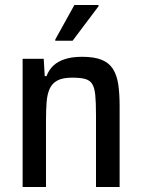

<svg xmlns="http://www.w3.org/2000/svg" viewBox="-20 -744 564 764"><path d="M70 0V-510H154L158 -441H165Q175 -467 193 -483.5Q211 -500 239 -509Q267 -518 307 -518Q355 -518 384.5 -506Q414 -494 429.5 -469.5Q445 -445 450.5 -408.5Q456 -372 456 -322V0H362V-287Q362 -337 359 -366.5Q356 -396 346.5 -410.5Q337 -425 318 -430Q299 -435 267 -435Q230 -435 209 -424Q188 -413 178 -391.5Q168 -370 165.5 -338Q163 -306 163 -264V0ZM200 -582V-587L276 -724H372V-719L269 -582Z"/></svg>

Font: Saira SemiCondensed Medium
Style: Regular
Weight: 500
Width: 4
Designer: Hector Gatti with collaboration of the Omnibus-Type team
Foundry: Omnibus-Type
Version: Version 1.101